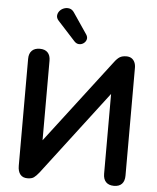

<svg xmlns="http://www.w3.org/2000/svg" viewBox="-62 -1003 872 1064"><g transform="rotate(5 374.0 -471.5)"><path d="M131 8Q118 8 108 4Q98 0 91 -8.5Q84 -17 80.5 -29Q77 -41 77 -57V-652Q77 -681 92.5 -697Q108 -713 137 -713Q166 -713 181 -697Q196 -681 196 -652V-179H173L553 -676Q568 -696 582 -704.5Q596 -713 619 -713Q635 -713 646.5 -706Q658 -699 664.5 -685.5Q671 -672 671 -654V-54Q671 -24 656 -8Q641 8 612 8Q583 8 567.5 -8Q552 -24 552 -54V-527H574L195 -30Q179 -10 166.5 -1Q154 8 131 8ZM324 -771 228 -876Q215 -890 216 -904.5Q217 -919 226.5 -930.5Q236 -942 251 -947.5Q266 -953 281.5 -949.5Q297 -946 308 -929L386 -814Q395 -800 391.5 -787Q388 -774 376.5 -765.5Q365 -757 350.5 -757.5Q336 -758 324 -771Z"/></g></svg>

Font: Nunito ExtraLight
Style: Regular
Weight: 200
Designer: Vernon Adams
Foundry: Vernon Adams
Version: Version 3.602